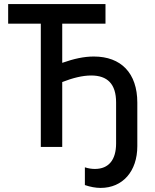

<svg xmlns="http://www.w3.org/2000/svg" viewBox="-20 -720 761 941"><path d="M180 0H285V-318C337 -338 384 -350 427 -350C506 -350 549 -309 549 -218V-17C549 63 513 108 445 108C431 108 414 106 396 100V187C422 196 449 201 473 201C581 201 653 120 653 -4V-217C653 -362 573 -443 440 -443C391 -443 342 -432 285 -412V-604H497V-700H20V-604H180Z"/></svg>

Font: Fixel Text Medium
Style: Regular
Weight: 500
Width: 4
Designer: AlfaBravo + MacPaw
Foundry: Kyrylo Tkachov, Marchela Mozhyna, Serhii Makarenko, Maria Weinstein, Zakhar Kryvoshyya
Version: Version 1.211